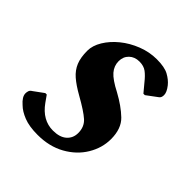

<svg xmlns="http://www.w3.org/2000/svg" viewBox="-141 -559 663 663"><g transform="rotate(45 190.5 -228.0)"><path d="M143 10Q102 10 75.5 -0.5Q49 -11 34 -26Q12 -45 12 -62Q12 -68 14 -74Q16 -80 23 -84L60 -111H67L84 -87Q119 -38 170 -38Q203 -38 220.5 -53.5Q238 -69 238 -94Q238 -124 218 -142Q198 -160 148 -188Q116 -206 96.5 -223Q77 -240 68 -262Q59 -284 59 -317Q59 -342 75 -368.5Q91 -395 118 -417Q145 -439 179.5 -452.5Q214 -466 250 -466Q288 -466 308 -455Q328 -444 340 -429Q355 -410 355 -396Q355 -383 347 -378L308 -349H301L276 -379Q261 -398 247.5 -408Q234 -418 213 -418Q190 -418 175.5 -404Q161 -390 161 -368Q161 -345 176.5 -327Q192 -309 233 -288Q277 -264 305 -237Q333 -210 333 -159Q333 -116 309.5 -77Q286 -38 243 -14Q200 10 143 10Z"/></g></svg>

Font: Spectral
Style: Bold Italic
Weight: 700
Italic angle: -10°
Designer: Jean-Baptiste Levee
Foundry: Production Type
Version: Version 2.001